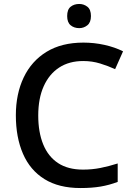

<svg xmlns="http://www.w3.org/2000/svg" viewBox="-20 -939 673 969"><path d="M400 -631Q329 -631 278.5 -598Q228 -565 200.5 -503.5Q173 -442 173 -356Q173 -272 198 -210.5Q223 -149 273 -116Q323 -83 399 -83Q445 -83 487.5 -91.5Q530 -100 574 -114V-21Q532 -5 488 2.5Q444 10 386 10Q277 10 204.5 -35Q132 -80 96 -163Q60 -246 60 -357Q60 -465 99.5 -548Q139 -631 215 -677.5Q291 -724 401 -724Q455 -724 507 -712.5Q559 -701 601 -680L561 -590Q526 -606 485.5 -618.5Q445 -631 400 -631ZM380 -919Q403 -919 421 -905Q439 -891 439 -858Q439 -826 421 -811.5Q403 -797 380 -797Q354 -797 336.5 -811.5Q319 -826 319 -858Q319 -891 336.5 -905Q354 -919 380 -919Z"/></svg>

Font: Noto Sans Cham Medium
Style: Regular
Weight: 500
Version: Version 2.002